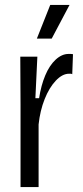

<svg xmlns="http://www.w3.org/2000/svg" viewBox="-20 -756 334 776"><path d="M63 0V-332L62 -527H131L123 -359H138Q146 -411 163 -451.5Q180 -492 205 -515Q230 -538 257 -538Q262 -538 266.5 -538Q271 -538 275 -537L272 -456Q269 -458 265.5 -458Q262 -458 259 -458Q232 -458 205.5 -430Q179 -402 160.5 -355.5Q142 -309 136 -253V0ZM189 -600H129L183 -736H261Z"/></svg>

Font: Bricolage Grotesque 24pt Condensed Light
Style: Regular
Weight: 300
Width: 3
Designer: Mathieu Triay
Foundry: Atelier Triay
Version: Version 1.001;gftools[0.9.33.dev8+g029e19f]